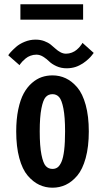

<svg xmlns="http://www.w3.org/2000/svg" viewBox="-20 -863 490 894"><path d="M75 -843H367V-771.5H75ZM291 -545Q264 -545 242.5 -555Q221 -565 209.2 -576.8Q197.5 -588.5 181.8 -598.5Q166 -608.5 149.5 -608.5Q135 -608.5 121.8 -603.5Q108.5 -598.5 99.8 -591.2Q91 -584 84.2 -576.8Q77.5 -569.5 74 -564.5L71 -559.5L18.5 -605.5Q20.5 -610 29.8 -620.2Q39 -630.5 54.8 -644.5Q70.5 -658.5 95 -668.5Q119.5 -678.5 145.5 -678.5Q167.5 -678.5 185.8 -671.8Q204 -665 216 -655.5Q228 -646 238.5 -636.2Q249 -626.5 261.5 -619.8Q274 -613 287.5 -613Q301.5 -613 314.8 -618.2Q328 -623.5 336.5 -630.8Q345 -638 351.5 -645.5Q358 -653 361 -658L364 -663.5L416.5 -616.5L413.5 -613Q410.5 -609 408.2 -606Q406 -603 401 -597.5Q396 -592 391.2 -587.8Q386.5 -583.5 379.5 -577.8Q372.5 -572 365.8 -567.8Q359 -563.5 350.2 -559Q341.5 -554.5 332.5 -551.5Q323.5 -548.5 312.8 -546.8Q302 -545 291 -545ZM55.5 -251Q55.5 -308 65 -353.5Q74.5 -399 90.5 -428.2Q106.5 -457.5 128.8 -476.8Q151 -496 174.5 -504Q198 -512 224.5 -512Q257.5 -512 286.2 -498.5Q315 -485 339.8 -456Q364.5 -427 379 -374.5Q393.5 -322 393.5 -251Q393.5 -180 379 -127.2Q364.5 -74.5 339.8 -45.2Q315 -16 286.2 -2.5Q257.5 11 224.5 11Q191.5 11 162.8 -2.5Q134 -16 109 -45.2Q84 -74.5 69.8 -127.2Q55.5 -180 55.5 -251ZM224.5 -76.5Q238.5 -76.5 248.5 -84Q258.5 -91.5 266.5 -110Q274.5 -128.5 278.8 -163.8Q283 -199 283 -251Q283 -318.5 275.2 -358Q267.5 -397.5 255.2 -411Q243 -424.5 224.5 -424.5Q205 -424.5 192.8 -411Q180.5 -397.5 172.8 -358Q165 -318.5 165 -251Q165 -182.5 173 -142.8Q181 -103 193.2 -89.8Q205.5 -76.5 224.5 -76.5Z"/></svg>

Font: League Mono Condensed Medium
Style: Regular
Weight: 500
Width: 1
Designer: Tyler Finck
Foundry: The League of Moveable Type / Tyler Finck
Version: Version 2.210